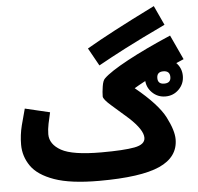

<svg xmlns="http://www.w3.org/2000/svg" viewBox="-60 -959 1072 1042"><g transform="rotate(-5 476.0 -438.5)"><path d="M871 -168Q871 -216 833 -290Q795 -364 674 -463Q766 -519 952 -597L890 -731Q752 -672 652 -618Q552 -564 518 -530Q507 -520 502 -488Q497 -456 497 -434Q497 -418 540.5 -380.5Q584 -343 630 -302Q703 -234 703 -191Q703 -154 644.5 -143Q586 -132 464 -132L438 21Q666 21 768.5 -25Q871 -71 871 -168ZM438 21 484 -11 464 -132Q307 -132 246 -166Q185 -200 185 -255Q185 -281 191.5 -312.5Q198 -344 205 -373L70 -405Q59 -367 46 -315.5Q33 -264 33 -211Q33 -148 69.5 -95Q106 -42 194.5 -10.5Q283 21 438 21ZM494 -603Q560 -640 644 -683.5Q728 -727 865 -792L816 -898Q683 -832 594 -785Q505 -738 440 -700ZM837 -404Q880 -404 910 -434Q940 -464 940 -507Q940 -550 910 -580Q880 -610 837 -610Q794 -610 764 -580Q734 -550 734 -507Q734 -464 764 -434Q794 -404 837 -404ZM836 -474Q801 -474 801 -507Q801 -541 836 -541Q872 -541 872 -507Q872 -474 836 -474Z"/></g></svg>

Font: Noto Sans Arabic Extra
Style: Regular
Weight: 800
Designer: Nadine Chahine - Monotype Design Team
Foundry: Monotype Imaging Inc.
Version: Version 1.902